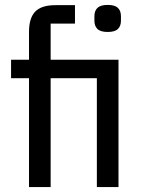

<svg xmlns="http://www.w3.org/2000/svg" viewBox="-20 -761 575 781"><path d="M98 -443H25V-518H98V-631Q98 -688 123.5 -714Q149 -740 205 -740H285V-665H186V-518H462V0H374V-443H186V0H98ZM418 -631Q389 -631 376.5 -643Q364 -655 364 -677V-695Q364 -717 376.5 -729Q389 -741 418 -741Q447 -741 459.5 -729Q472 -717 472 -695V-677Q472 -655 459.5 -643Q447 -631 418 -631Z"/></svg>

Font: IBM Plex Sans Condensed Text
Style: Regular
Weight: 450
Width: 3
Designer: Mike Abbink, Paul van der Laan, Pieter van Rosmalen
Foundry: Bold Monday
Version: Version 1.1